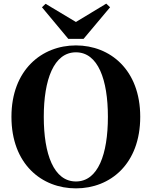

<svg xmlns="http://www.w3.org/2000/svg" viewBox="-20 -1017 835 1057"><path d="M398 20C587 20 752 -114 752 -374C752 -633 586 -767 398 -767C210 -767 43 -632 43 -374C43 -113 210 20 398 20ZM398 -18C276 -18 221 -168 221 -374C221 -578 276 -729 398 -729C520 -729 574 -578 574 -374C574 -168 520 -18 398 -18ZM231 -996 211 -977 356 -803H440L586 -977L565 -997L398 -896Z"/></svg>

Font: Source Han Serif KR Heavy
Style: Regular
Weight: 900
Designer: Ryoko NISHIZUKA 西塚涼子 (kana & ideographs); Frank Grießhammer (Latin, Greek & Cyrillic); Wenlong ZHANG 张文龙 (bopomofo); San
Foundry: Adobe
Version: Version 2.001;hotconv 1.1.0;makeotfexe 2.6.0